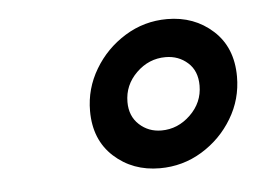

<svg xmlns="http://www.w3.org/2000/svg" viewBox="-32 -803 476 338"><g transform="rotate(-5 206.0 -634.0)"><path d="M238.5 -503.5Q190.5 -503.5 157.5 -533.5Q124.5 -563.5 124.5 -614.5Q124.5 -654 144.8 -688Q165 -722 199 -743Q233 -764 273.5 -764Q321.5 -764 354.5 -734Q387.5 -704 387.5 -652.5Q387.5 -612.5 367.2 -578.8Q347 -545 313 -524.2Q279 -503.5 238.5 -503.5ZM247 -569.5Q276 -569.5 298.2 -591Q320.5 -612.5 320.5 -642.5Q320.5 -668.5 304.2 -683Q288 -697.5 265 -697.5Q235.5 -697.5 213.5 -676Q191.5 -654.5 191.5 -624.5Q191.5 -599.5 207.8 -584.5Q224 -569.5 247 -569.5Z"/></g></svg>

Font: Mohave Light Medium
Style: Italic
Weight: 500
Italic angle: -8°
Version: Version 2.003